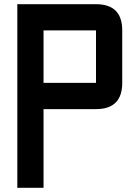

<svg xmlns="http://www.w3.org/2000/svg" viewBox="-20 -895 665 915"><path d="M187.5 -375V0H62.5V-875H437.5Q562.5 -875 562.5 -750V-500Q562.5 -375 437.5 -375ZM187.5 -500H437.5V-750H187.5Z"/></svg>

Font: Oldtimer
Style: Regular
Weight: 400
Designer: GGBotNet
Foundry: GGBotNet
Version: 1.00